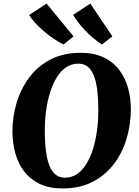

<svg xmlns="http://www.w3.org/2000/svg" viewBox="-20 -1050 780 1080"><path d="M331 10Q256.5 10 203 -15.8Q149.5 -41.5 115.8 -86Q82 -130.5 66 -188.5Q50 -246.5 50 -311Q50 -392.5 73.2 -471Q96.5 -549.5 143.8 -613.2Q191 -677 263.2 -715Q335.5 -753 434 -753Q509 -753 562.5 -727.5Q616 -702 650 -657.5Q684 -613 700 -556Q716 -499 716 -436Q716 -353 693 -273.2Q670 -193.5 622.5 -129.8Q575 -66 502.5 -28Q430 10 331 10ZM345 -50.5Q383.5 -50.5 413.8 -71.2Q444 -92 466.5 -129Q489 -166 503.8 -214Q518.5 -262 525.8 -317.2Q533 -372.5 533 -430Q533 -495.5 526.8 -544.5Q520.5 -593.5 507.2 -626.2Q494 -659 472.5 -675.5Q451 -692 420 -692Q382 -692 351.5 -671.2Q321 -650.5 298.8 -613.8Q276.5 -577 261.5 -529.2Q246.5 -481.5 239.2 -427.2Q232 -373 232 -317Q232 -250.5 238.5 -200.5Q245 -150.5 258.5 -117.2Q272 -84 293.5 -67.2Q315 -50.5 345 -50.5ZM612 -845.5 553 -799.5Q526.5 -817.5 502.5 -837.8Q478.5 -858 458 -879.5Q437.5 -901 420.8 -923Q404 -945 391.5 -966.5L488 -1030ZM393.5 -845.5 337 -799.5Q309 -814 280.2 -833.5Q251.5 -853 225 -875.8Q198.5 -898.5 177.5 -921.5Q156.5 -944.5 144 -965.5L242 -1030Z"/></svg>

Font: Merriweather Light 18pt Black
Style: Italic
Weight: 900
Italic angle: -7.8°
Version: Version 2.101